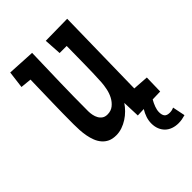

<svg xmlns="http://www.w3.org/2000/svg" viewBox="-202 -588 824 824"><g transform="rotate(-45 210.5 -175.5)"><path d="M420.9 150.4Q410.6 153.3 400.4 155.3Q390.1 157.2 378.9 157.2Q360.4 157.2 344.7 151.6Q329.1 146 318.1 135.3Q307.1 124.5 301 109.4Q294.9 94.2 294.9 75.2Q294.9 58.1 300.5 41Q306.2 23.9 315.9 8.3L278.3 9.8L275.4 -69.3Q265.6 -54.7 252.2 -41.3Q238.8 -27.8 222.9 -17.6Q207 -7.3 189.2 -1.2Q171.4 4.9 153.3 4.9Q130.9 4.9 115.2 -2.4Q99.6 -9.8 88.9 -22.5Q78.1 -35.2 71.8 -51.5Q65.4 -67.9 62 -86.2Q58.6 -104.5 57.6 -123.3Q56.6 -142.1 56.6 -159.2Q56.6 -225.6 58.3 -291.7Q60.1 -357.9 61.5 -424.8L11.7 -429.7L21.5 -507.8L147.5 -501Q145 -413.1 142.8 -327.1Q140.6 -241.2 140.6 -153.3Q140.6 -142.1 143.1 -129.9Q145.5 -117.7 151.1 -107.7Q156.7 -97.7 166 -91.3Q175.3 -85 189.5 -85Q210.9 -85 225.8 -96.9Q240.7 -108.9 250 -126.5Q259.3 -144 263.4 -164.6Q267.6 -185.1 268.6 -202.1Q271.5 -255.9 272 -309.6Q272.5 -363.3 273.4 -417H230.5L225.6 -496.1L357.4 -498L349.6 -83L420.9 -78.1L418.9 4.9L372.1 6.3Q363.8 20.5 358.2 35.6Q352.5 50.8 352.5 64.5Q352.5 81.5 359.6 90.1Q366.7 98.6 383.8 98.6Q397.5 98.6 409.2 92.8Z"/></g></svg>

Font: Maiden Orange
Style: Regular
Weight: 400
Designer: Astigmatic (AOETI)
Foundry: Astigmatic (AOETI)
Version: Version 1.001